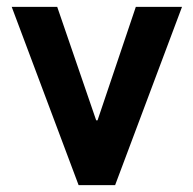

<svg xmlns="http://www.w3.org/2000/svg" viewBox="-20 -537 561 557"><path d="M508 -517H374L263 -188H259L146 -517H14L208 0H314Z"/></svg>

Font: United Sans
Style: Bold
Weight: 700
Designer: Pablo Impallari, Rodrigo Fuenzalida (Modified by Dan O. Williams)
Version: Version 1.000;PS 001.000;hotconv 1.0.88;makeotf.lib2.5.64775